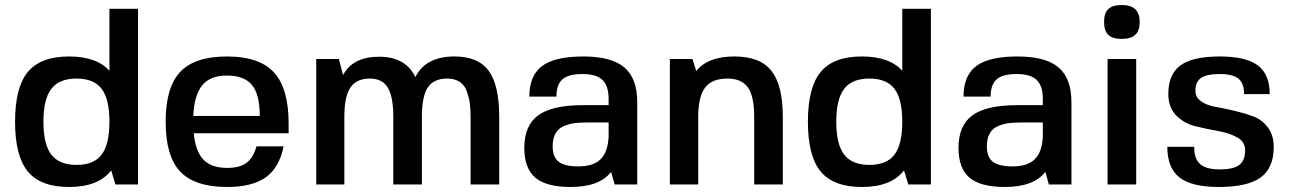

<svg xmlns="http://www.w3.org/2000/svg" viewBox="-20 -735 5135 765"><path d="M423 -56Q372 10 255 10Q142 10 91 -51.5Q40 -113 40 -250Q40 -387 91 -448.5Q142 -510 255 -510Q365 -510 416 -453V-700H530V0H440ZM184.5 -119Q216 -78 285 -78Q354 -78 385 -119Q416 -160 416 -250Q416 -340 385 -381Q354 -422 285 -422Q216 -422 184.5 -381Q153 -340 153 -250Q153 -160 184.5 -119Z M1130 -204H752Q759 -132 790.5 -99Q822 -66 885 -66Q935 -66 962 -86Q989 -106 1002 -152H1110Q1093 -67 1039 -28.5Q985 10 885 10Q756 10 698 -51.5Q640 -113 640 -250Q640 -387 698 -448.5Q756 -510 885 -510Q1013 -510 1071.5 -446.5Q1130 -383 1130 -243ZM884 -434Q818 -434 786 -395.5Q754 -357 750 -273H1015Q1015 -359 984 -396.5Q953 -434 884 -434Z M1352 -270V0H1240V-500H1330L1347 -436Q1386 -509 1490 -509Q1596 -509 1635 -428Q1676 -510 1791 -510Q1885 -510 1927 -453Q1969 -396 1969 -270V0H1855V-270Q1855 -300 1852 -322.5Q1849 -345 1840.5 -370Q1832 -395 1812 -408.5Q1792 -422 1762 -422Q1708 -422 1684.5 -386.5Q1661 -351 1661 -270V0H1547V-270Q1547 -350 1525 -386Q1503 -422 1454 -422Q1400 -422 1376 -386Q1352 -350 1352 -270Z M2415 -50Q2368 10 2254 10Q2157 10 2113 -27Q2069 -64 2069 -146Q2069 -235 2124.5 -275.5Q2180 -316 2302 -316H2405V-340Q2405 -393 2380.5 -416.5Q2356 -440 2301 -440Q2245 -440 2221 -419Q2197 -398 2197 -350H2089Q2089 -434 2140 -472Q2191 -510 2304 -510Q2416 -510 2467.5 -466.5Q2519 -423 2519 -328V0H2429ZM2405 -247H2324Q2292 -247 2271 -244.5Q2250 -242 2227.5 -233Q2205 -224 2193.5 -203.5Q2182 -183 2182 -152Q2182 -109 2206 -90.5Q2230 -72 2284 -72Q2344 -72 2373 -100.5Q2402 -129 2405 -191Z M2754 -452Q2800 -510 2907 -510Q3008 -510 3053.5 -453Q3099 -396 3099 -270V0H2985V-270Q2985 -351 2960 -386.5Q2935 -422 2878 -422Q2817 -422 2789.5 -386Q2762 -350 2762 -270V0H2649V-500H2739Z M3582 -56Q3531 10 3414 10Q3301 10 3250 -51.5Q3199 -113 3199 -250Q3199 -387 3250 -448.5Q3301 -510 3414 -510Q3524 -510 3575 -453V-700H3689V0H3599ZM3343.5 -119Q3375 -78 3444 -78Q3513 -78 3544 -119Q3575 -160 3575 -250Q3575 -340 3544 -381Q3513 -422 3444 -422Q3375 -422 3343.5 -381Q3312 -340 3312 -250Q3312 -160 3343.5 -119Z M4145 -50Q4098 10 3984 10Q3887 10 3843 -27Q3799 -64 3799 -146Q3799 -235 3854.5 -275.5Q3910 -316 4032 -316H4135V-340Q4135 -393 4110.5 -416.5Q4086 -440 4031 -440Q3975 -440 3951 -419Q3927 -398 3927 -350H3819Q3819 -434 3870 -472Q3921 -510 4034 -510Q4146 -510 4197.5 -466.5Q4249 -423 4249 -328V0H4159ZM4135 -247H4054Q4022 -247 4001 -244.5Q3980 -242 3957.5 -233Q3935 -224 3923.5 -203.5Q3912 -183 3912 -152Q3912 -109 3936 -90.5Q3960 -72 4014 -72Q4074 -72 4103 -100.5Q4132 -129 4135 -191Z M4507 0H4393V-500H4507ZM4450 -715Q4521 -715 4521 -648Q4521 -613 4503.5 -596.5Q4486 -580 4449 -580Q4412 -580 4395.5 -596.5Q4379 -613 4379 -648Q4379 -683 4396 -699Q4413 -715 4450 -715Z M4743 -373Q4743 -347 4766 -331Q4789 -315 4824 -309Q4859 -303 4899 -293.5Q4939 -284 4974 -271Q5009 -258 5032 -227Q5055 -196 5055 -149Q5055 -66 5003 -28Q4951 10 4836 10Q4728 10 4679.5 -28Q4631 -66 4631 -150H4738Q4738 -102 4762 -81Q4786 -60 4840 -60Q4894 -60 4917.5 -77.5Q4941 -95 4941 -136Q4941 -170 4909.5 -187.5Q4878 -205 4833 -213Q4788 -221 4743 -232Q4698 -243 4666.5 -275Q4635 -307 4635 -361Q4635 -439 4683.5 -474.5Q4732 -510 4840 -510Q4944 -510 4991.5 -474.5Q5039 -439 5039 -360H4937Q4937 -403 4914.5 -421.5Q4892 -440 4840 -440Q4788 -440 4765.5 -424.5Q4743 -409 4743 -373Z"/></svg>

Font: Fivo Sans Med
Style: Regular
Weight: 450
Designer: Alexander Slobzheninov
Foundry: Alexander Slobzheninov
Version: 1.0